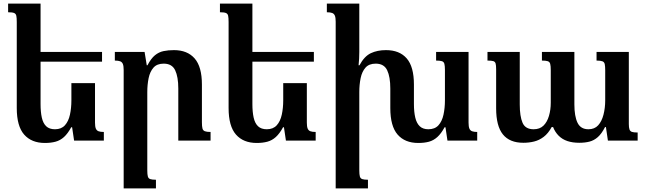

<svg xmlns="http://www.w3.org/2000/svg" viewBox="-20 -780 3588 1065"><path d="M507 -319V-100Q507 -78 511.5 -67Q516 -56 526.5 -52Q537 -48 556 -48V0H391L380 -74H375Q356 -39 335 -20Q314 -1 288 6Q262 13 229 13Q155 13 114 -33.5Q73 -80 73 -181V-658Q73 -681 70.5 -692.5Q68 -704 58 -708Q48 -712 25 -712V-760H205V-203Q205 -159 212 -127.5Q219 -96 236.5 -79.5Q254 -63 285 -63Q320 -63 340 -85Q360 -107 368 -144Q376 -181 376 -223V-319ZM182 -438V-492H546V-438Z M1148 -48V0H969V-289Q969 -354 951.5 -390.5Q934 -427 888 -427Q851 -427 831.5 -405Q812 -383 804.5 -347Q797 -311 797 -269V165Q797 187 800 198.5Q803 210 813.5 213.5Q824 217 845 217V265H666V-392Q666 -414 661.5 -425Q657 -436 646.5 -440Q636 -444 617 -444V-492H782L794 -418H798Q818 -456 839.5 -473.5Q861 -491 887 -496.5Q913 -502 945 -502Q1019 -502 1059.5 -456Q1100 -410 1100 -311V-102Q1100 -79 1103 -67.5Q1106 -56 1116.5 -52Q1127 -48 1148 -48Z M1682 -319V-100Q1682 -78 1686.5 -67Q1691 -56 1701.5 -52Q1712 -48 1731 -48V0H1566L1555 -74H1550Q1531 -39 1510 -20Q1489 -1 1463 6Q1437 13 1404 13Q1330 13 1289 -33.5Q1248 -80 1248 -181V-658Q1248 -681 1245.5 -692.5Q1243 -704 1233 -708Q1223 -712 1200 -712V-760H1380V-203Q1380 -159 1387 -127.5Q1394 -96 1411.5 -79.5Q1429 -63 1460 -63Q1495 -63 1515 -85Q1535 -107 1543 -144Q1551 -181 1551 -223V-319ZM1357 -438V-492H1721V-438Z M2579 -100Q2579 -78 2583.5 -67Q2588 -56 2598.5 -52Q2609 -48 2627 -48V0H2462L2451 -74H2446Q2427 -39 2406 -20Q2385 -1 2359.5 6Q2334 13 2300 13Q2226 13 2185.5 -33.5Q2145 -80 2145 -181V-289Q2145 -354 2127.5 -390.5Q2110 -427 2064 -427Q2027 -427 2007.5 -405Q1988 -383 1980.5 -347Q1973 -311 1973 -269V165Q1973 187 1976 198.5Q1979 210 1989.5 213.5Q2000 217 2021 217V265H1842V-660Q1842 -682 1837.5 -693Q1833 -704 1822.5 -708Q1812 -712 1793 -712V-760H1973V-492Q1973 -473 1972 -454.5Q1971 -436 1969 -418H1974Q2001 -468 2037 -485Q2073 -502 2121 -502Q2196 -502 2236 -456Q2276 -410 2276 -311V-203Q2276 -159 2283.5 -127.5Q2291 -96 2308.5 -79.5Q2326 -63 2356 -63Q2392 -63 2412 -85Q2432 -107 2440 -144Q2448 -181 2448 -223V-392Q2448 -414 2445 -425.5Q2442 -437 2431.5 -440.5Q2421 -444 2399 -444V-492H2579Z M3289 -492H3468V-92Q3468 -73 3471.5 -62.5Q3475 -52 3485 -48.5Q3495 -45 3517 -45V0H3352L3341 -75H3336Q3317 -38 3296 -19.5Q3275 -1 3250 5.5Q3225 12 3193 12Q3156 12 3127.5 2.5Q3099 -7 3079 -27Q3059 -47 3048 -75H3040Q3021 -40 2996 -21Q2971 -2 2942.5 5Q2914 12 2883 12Q2807 12 2769.5 -34.5Q2732 -81 2732 -179V-396Q2732 -418 2729 -428Q2726 -438 2716 -441Q2706 -444 2684 -444V-492H2863V-201Q2863 -135 2878.5 -99Q2894 -63 2940 -63Q2974 -63 2994.5 -83Q3015 -103 3025 -137Q3035 -171 3035 -210V-391Q3035 -414 3032 -425.5Q3029 -437 3018.5 -440.5Q3008 -444 2986 -444V-492H3166V-201Q3166 -135 3183.5 -99Q3201 -63 3244 -63Q3278 -63 3298 -85Q3318 -107 3327.5 -144Q3337 -181 3337 -223V-391Q3337 -412 3334.5 -424Q3332 -436 3321.5 -440Q3311 -444 3289 -444Z"/></svg>

Font: Noto Serif Armenian SemiBold
Style: Regular
Weight: 600
Version: Version 2.007